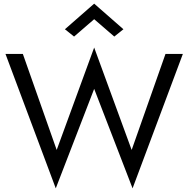

<svg xmlns="http://www.w3.org/2000/svg" viewBox="-20 -995 1030 1050"><path d="M495 -890 385 -795 335 -835 495 -975 655 -835 605 -795ZM700 -175 885 -700H980L705 35L495 -509L285 35L10 -700H105L290 -175L495 -735Z"/></svg>

Font: Von Book
Style: Regular
Weight: 400
Version: Version 4.000; ttfautohint (v1.8.4.7-5d5b)